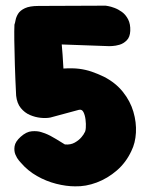

<svg xmlns="http://www.w3.org/2000/svg" viewBox="-20 -664 531 678"><path d="M245 -6Q214 -6 178.5 -15Q143 -24 110.5 -42.5Q78 -61 54 -89Q54 -89 47 -97Q40 -105 34.5 -118Q29 -131 31.5 -147.5Q34 -164 53 -181Q73 -199 92.5 -200.5Q112 -202 125.5 -197.5Q139 -193 139 -193Q157 -186 178 -173Q199 -160 209 -154Q229 -152 244 -160.5Q259 -169 268 -180Q277 -191 278 -195Q282 -199 283 -212.5Q284 -226 282 -242Q280 -258 274.5 -268.5Q269 -279 258 -276L158 -249Q143 -246 123.5 -248Q104 -250 85.5 -258Q67 -266 53.5 -282.5Q40 -299 37 -326Q34 -385 32.5 -434.5Q31 -484 30.5 -521Q30 -558 31 -577Q33 -582 35 -593Q37 -604 44 -615.5Q51 -627 68 -635Q85 -643 116 -643L353 -644Q353 -644 362 -642.5Q371 -641 384.5 -636Q398 -631 411 -621.5Q424 -612 432.5 -595.5Q441 -579 440 -555Q439 -533 427.5 -521.5Q416 -510 402 -506Q388 -502 377 -501.5Q366 -501 366 -501L198 -507Q199 -498 201 -470.5Q203 -443 204 -422Q237 -424 260 -421Q283 -418 303.5 -411Q324 -404 347 -393Q388 -372 414 -339.5Q440 -307 451 -269.5Q462 -232 460 -195.5Q458 -159 444 -131Q425 -90 392.5 -62Q360 -34 321.5 -19.5Q283 -5 245 -6Z"/></svg>

Font: Sour Gummy Black
Style: Regular
Weight: 900
Version: Version 1.000